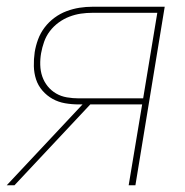

<svg xmlns="http://www.w3.org/2000/svg" viewBox="-30 -550 550 570"><path d="M-10 0 215 -240H204Q183 -240 163 -243.5Q143 -247 126 -256.5Q109 -266 96 -281Q83 -296 77 -314.5Q71 -333 70.5 -353.5Q70 -374 73 -395Q76 -414 83 -433Q90 -452 102.5 -468.5Q115 -485 132 -497.5Q149 -510 168 -517Q187 -524 206 -527Q225 -530 245 -530H459L372 0H352L392 -240H238L13 0ZM204 -258H395L437 -512H245Q227 -512 210 -509.5Q193 -507 176 -500.5Q159 -494 144 -483Q129 -472 118 -457.5Q107 -443 101 -426Q95 -409 92 -392Q89 -375 89.5 -357Q90 -339 95.5 -323Q101 -307 111.5 -294Q122 -281 136.5 -272.5Q151 -264 168.5 -261Q186 -258 204 -258Z"/></svg>

Font: Iosevka Curly Thin Oblique
Style: Regular
Weight: 100
Italic angle: -9°
Monospace: yes
Designer: Belleve Invis
Foundry: Belleve Invis
Version: Version 11.1.0; ttfautohint (v1.8.3)